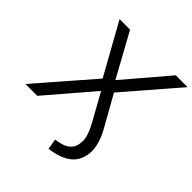

<svg xmlns="http://www.w3.org/2000/svg" viewBox="-260 -862 1204 1204"><g transform="rotate(45 342.5 -260.0)"><path d="M366 185 354 115Q423 106 452.5 79.5Q482 53 484 3Q485 -19 475.5 -50Q466 -81 445 -120L336 -316H352L81 0H-24L307 -381L306 -345L106 -705H199L362 -408H351L604 -705H709L394 -340L393 -379L522 -149Q548 -103 559 -62.5Q570 -22 569 8Q565 89 513 131Q461 173 366 185Z"/></g></svg>

Font: Nunito Sans 10pt
Style: Italic
Weight: 400
Italic angle: -9°
Designer: Vernon Adams
Foundry: Vernon Adams
Version: Version 3.101;gftools[0.9.27]